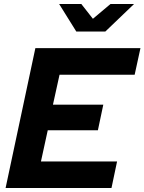

<svg xmlns="http://www.w3.org/2000/svg" viewBox="-20 -941 723 961"><path d="M8 0ZM8 0 157 -700H683L654 -567H278L245 -417H497L470 -289H219L185 -133H566L538 0ZM387 -921 445 -847 533 -921H651L507 -783H362L276 -921Z"/></svg>

Font: Rosa Sans
Style: Bold Italic
Weight: 700
Italic angle: -12°
Designer: Pentagram / MCKL
Foundry: Pentagram / MCKL
Version: Version 1.005;September 16, 2019;FontCreator 11.5.0.2425 64-